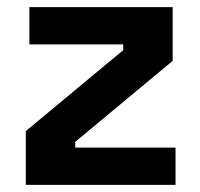

<svg xmlns="http://www.w3.org/2000/svg" viewBox="-20 -516 558 536"><path d="M52 0V-150L324 -376V-392H62V-496H462V-346L190 -120V-104H470V0Z"/></svg>

Font: Space 7353
Style: Regular
Weight: 400
Designer: Christine Claussen + Ruben Lyon  (Space 7353)
Version: Version 1.000;FEAKit 1.0